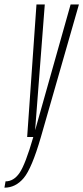

<svg xmlns="http://www.w3.org/2000/svg" viewBox="-99 -618 376 866"><path d="M23.5 0H85.5L257 -598H219.5L60 -32.5H59.5L103 -598H65.5ZM-79 228.5Q-28.5 228.5 8 185Q44.5 141.5 85.5 0L51.5 -1Q15.5 123.5 -10.8 161.8Q-37 200 -74 200Z"/></svg>

Font: Anybody ExtraCondensed ExtraLight
Style: Italic
Weight: 250
Width: 2
Italic angle: -10°
Version: Version 1.113;gftools[0.9.25]